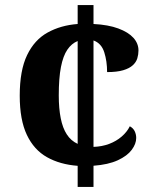

<svg xmlns="http://www.w3.org/2000/svg" viewBox="-20 -734 605 754"><path d="M285 -82.8Q215.7 -88 164.6 -116.7Q113.4 -145.5 85.5 -204.3Q57.5 -263.2 57.5 -358.1Q57.5 -457.7 86.5 -517.8Q115.4 -577.8 167.1 -606.3Q218.7 -634.8 285 -639.8V-714H347.2V-639.8Q405.3 -636.8 444.6 -622.2Q484 -607.6 503.9 -585.5Q523.8 -563.3 523.8 -535.9Q523.8 -520.1 519.2 -504.9Q514.6 -489.7 501.3 -477.6Q488.1 -465.4 463.8 -458.2Q439.4 -450.9 400.6 -450.9Q400.6 -493.6 389.4 -528.8Q378.2 -564 347.2 -575.1V-157.2Q380.5 -158.3 408.7 -168.9Q436.8 -179.5 457.8 -197.7Q478.8 -215.8 489.8 -238.1Q503 -231 509 -218.6Q514.9 -206.2 514.9 -192.2Q514.9 -169.2 497.3 -145.5Q479.7 -121.8 442.5 -104.6Q405.3 -87.4 347.2 -83.1V0H285ZM285 -572.8Q261.1 -563.3 244.5 -538.9Q227.8 -514.5 219.3 -470.8Q210.8 -427.1 210.8 -359.1Q210.8 -308.2 218.5 -269.7Q226.1 -231.2 242.3 -206.3Q258.4 -181.3 285 -169Z"/></svg>

Font: Noto Serif Lao
Style: Regular
Weight: 400
Designer: Monotype Design Team
Foundry: Monotype Imaging Inc.
Version: Version 2.003